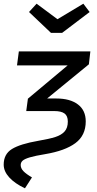

<svg xmlns="http://www.w3.org/2000/svg" viewBox="-40 -805 527 1039"><path d="M-20 86Q-20 29 24.5 1.5Q69 -26 167 -43Q226 -53 259 -63.5Q292 -74 309.5 -93.5Q327 -113 327 -147Q327 -178 309 -191Q291 -204 254 -204H102L111 -271L326 -451H52L62 -527H449L441 -457L215 -272H265Q339 -272 381.5 -240Q424 -208 424 -148Q424 -72 368 -30.5Q312 11 205 29Q150 38 121.5 46.5Q93 55 82.5 64.5Q72 74 72 88Q72 106 87 121.5Q102 137 133 155L95 214Q40 188 10 155Q-20 122 -20 86ZM445 -740 296 -627H236L117 -740L158 -785L271 -701L411 -785Z"/></svg>

Font: FiraGO
Style: Italic
Weight: 400
Italic angle: -8°
Designer: bBox Type GmbH
Foundry: bBox Type GmbH
Version: Version 1.001